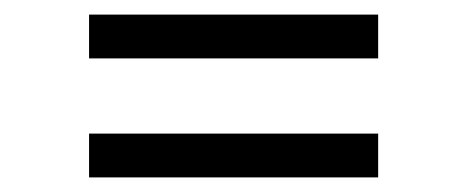

<svg xmlns="http://www.w3.org/2000/svg" viewBox="-20 -488 640 263"><path d="M102 -245V-305H498V-245ZM102 -408V-468H498V-408Z"/></svg>

Font: Red Hat Mono
Style: Regular
Weight: 400
Designer: Pentagram, MCKL
Foundry: Pentagram, MCKL
Version: Version 1.023